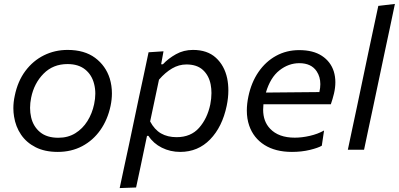

<svg xmlns="http://www.w3.org/2000/svg" viewBox="-20 -762 2030 977"><path d="M274 11Q208 11 161.2 -12.8Q114.5 -36.5 87 -77Q59.5 -117.5 51.5 -169Q48 -190 48 -211.5Q48 -242.5 55 -274.5Q70 -348.5 109 -400.8Q148 -453 203.5 -480.5Q259 -508 324 -508Q409.5 -508 463.8 -467.8Q518 -427.5 538.5 -362.5Q549.5 -326 549.5 -287Q549.5 -255.5 542.5 -222.5Q527.5 -152.5 490.5 -100Q453.5 -47.5 398.2 -18.2Q343 11 274 11ZM277 -61Q326 -61 363.2 -84Q400.5 -107 424.8 -145.8Q449 -184.5 459 -232Q465 -260 465 -285.5Q465 -311.5 459 -334.5Q447.5 -381 413.2 -408.5Q379 -436 323.5 -436Q250 -436 201.8 -387.2Q153.5 -338.5 138.5 -265Q133 -238 133 -213Q133 -188 138.5 -164.5Q149.5 -118 184 -89.5Q218.5 -61 277 -61Z M589 195Q601 140.5 612 87Q623.5 34.5 636.5 -26.5L687.5 -269Q698 -317 710.5 -375.5Q722.5 -433.5 736 -496L812 -501L800 -435H809Q836.5 -464.5 875.5 -486.2Q914.5 -508 962 -508Q1035 -508 1078.5 -468.2Q1122 -428.5 1136 -363.5Q1142 -334 1142 -302Q1142 -264 1133.5 -223.5Q1111 -116 1049.2 -52.5Q987.5 11 897 11Q846.5 11 803.5 -10.5Q760.5 -32 735.5 -70.5H728L718 -23Q706 35 695.2 86Q684.5 137 672.5 192ZM878.5 -64Q951 -64 993 -111.5Q1035 -159 1050 -230.5Q1056 -261 1056 -288.5Q1056 -311 1052 -332Q1043 -378 1012.5 -406Q982 -434 928.5 -434Q890.5 -434 855.8 -413.8Q821 -393.5 789 -356.5L744 -144Q766 -102.5 799.2 -83.2Q832.5 -64 878.5 -64Z M1465.5 11Q1382 11 1326 -24.2Q1270 -59.5 1248 -123Q1236 -158 1236 -199.5Q1236 -233.5 1244 -271.5Q1259 -343 1295.5 -396Q1332 -449 1385 -478Q1438 -507 1502.5 -507Q1573.5 -507 1618 -477.8Q1662.5 -448.5 1678.5 -398.5Q1686.5 -372.5 1686.5 -343.5Q1686.5 -316 1679.5 -286Q1676.5 -272.5 1672 -258Q1667.5 -243.5 1663.5 -231.5H1320.5Q1319 -217.5 1319 -204Q1319 -144 1354.5 -107Q1397.5 -61.5 1480 -61.5Q1516.5 -61.5 1556.8 -70.8Q1597 -80 1629 -98L1617.5 -20.5Q1599 -9.5 1556.8 0.8Q1514.5 11 1465.5 11ZM1503 -440.5Q1448.5 -440.5 1402 -404Q1355.5 -367.5 1333 -291L1605 -293.5L1605.5 -295Q1610 -315.5 1610 -334Q1610 -371 1591.5 -399Q1564 -440.5 1503 -440.5Z M1750 0Q1761.5 -55 1772.5 -106.5Q1783.5 -158 1796.5 -219L1854 -493Q1867.5 -555.5 1880 -615Q1892.5 -674.5 1905 -732L1989.5 -742Q1977 -681.5 1964 -620.5Q1951 -559.5 1937 -494L1879 -219Q1865.5 -156.5 1854.8 -105.8Q1844 -55 1832.5 0Z"/></svg>

Font: Heraclito
Style: Italic
Weight: 400
Italic angle: -12°
Designer: Kostas Bartsokas (font) & Cristiano Sobral (main changes)
Foundry: Kostas Bartsokas (font) & Cristiano Sobral (main changes)
Version: Version 1.00;July 8, 2020;FontCreator 13.0.0.2655 64-bit